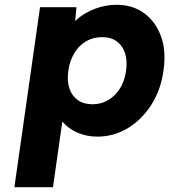

<svg xmlns="http://www.w3.org/2000/svg" viewBox="-20 -561 706 801"><path d="M40 220 147 -531H299L288 -412L259 -421Q271 -454 302 -481Q333 -508 376.5 -524.5Q420 -541 466 -541Q534 -541 582 -505.5Q630 -470 652 -408.5Q674 -347 662 -266Q651 -186 611.5 -124Q572 -62 513.5 -26.5Q455 9 386 9Q341 9 302.5 -8Q264 -25 240 -54Q216 -83 212 -117L251 -131L201 220ZM366 -126Q402 -126 431.5 -143.5Q461 -161 480.5 -192Q500 -223 506 -266Q512 -308 501.5 -339.5Q491 -371 467 -388.5Q443 -406 406 -406Q369 -406 339.5 -389Q310 -372 290.5 -340Q271 -308 265 -266Q259 -223 269.5 -192Q280 -161 304.5 -143.5Q329 -126 366 -126Z"/></svg>

Font: Lexend
Style: Bold Italic
Weight: 700
Italic angle: -8.13011°
Designer: Bonnie Shaver-Troup, Thomas Jockin
Foundry: Lexend
Version: Version 1.007